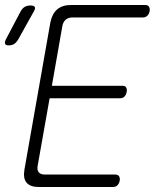

<svg xmlns="http://www.w3.org/2000/svg" viewBox="-46 -750 666 770"><path d="M162 -406H445Q456 -406 460 -399Q464 -392 462 -381Q460 -370 453.5 -363Q447 -356 436 -356H153L105 -85Q102 -68 109.5 -59Q117 -50 134 -50H416Q427 -50 431.5 -43Q436 -36 434 -25Q432 -14 425 -7Q418 0 407 0H110Q75 0 60.5 -17.5Q46 -35 52 -70L156 -660Q163 -695 183.5 -712.5Q204 -730 239 -730H536Q547 -730 551.5 -723Q556 -716 554 -705Q552 -694 545 -687Q538 -680 527 -680H245Q228 -680 217.5 -671Q207 -662 204 -645ZM26 -590Q19 -579 10.5 -573.5Q2 -568 -11 -568Q-23 -568 -25.5 -574Q-28 -580 -23 -591L36 -703Q43 -716 52.5 -722Q62 -728 76 -728Q90 -728 93.5 -722Q97 -716 89 -703Z"/></svg>

Font: Maple Mono NL Thin
Style: Italic
Weight: 250
Italic angle: -10°
Monospace: yes
Designer: subframe7536
Version: Version 7.000